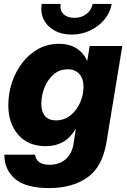

<svg xmlns="http://www.w3.org/2000/svg" viewBox="-20 -751 650 982"><path d="M231.4 210.9Q109.9 210.9 55.7 162.6Q1.5 114.3 2.4 40H159.7Q161.6 64 180.2 77.9Q198.7 91.8 233.4 91.8Q283.7 91.8 316.2 63Q348.6 34.2 356.4 -17.6L367.7 -91.3H367.2Q338.9 -45.4 301.5 -24.4Q264.2 -3.4 214.4 -3.4Q124 -3.4 73.2 -61.8Q22.5 -120.1 22.5 -213.4Q22.5 -272.5 41 -328.6Q59.6 -384.8 93.8 -429.4Q127.9 -474.1 175.5 -500.5Q223.1 -526.9 281.7 -526.9Q335 -526.9 371.6 -503.4Q408.2 -480 425.8 -439.5H426.3L438.5 -515.6H605.5L524.4 -22.5Q503.4 103.5 426.3 157.2Q349.1 210.9 231.4 210.9ZM265.6 -135.3Q308.6 -135.3 340.6 -161.1Q372.6 -187 389.9 -226.6Q407.2 -266.1 407.2 -307.1Q407.2 -349.1 385.7 -372.8Q364.3 -396.5 326.7 -396.5Q283.2 -396.5 252.9 -369.4Q222.7 -342.3 207 -301.8Q191.4 -261.2 191.4 -219.7Q191.4 -179.2 210.4 -157.2Q229.5 -135.3 265.6 -135.3ZM346.2 -574.2Q295.4 -574.2 258.3 -595Q221.2 -615.7 203.6 -651.4Q186 -687 193.4 -731H290Q284.7 -699.2 304.4 -679.4Q324.2 -659.7 360.4 -659.7Q396 -659.7 422.1 -679.4Q448.2 -699.2 453.6 -731H551.3Q543.9 -687 514.4 -651.4Q484.9 -615.7 441.2 -595Q397.5 -574.2 346.2 -574.2Z"/></svg>

Font: Inter Display ExtraBold
Style: Italic
Weight: 800
Italic angle: -9.39999°
Designer: Rasmus Andersson
Foundry: rsms
Version: Version 4.000;git-a52131595